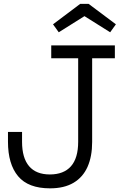

<svg xmlns="http://www.w3.org/2000/svg" viewBox="-20 -994 646 1023"><path d="M246.5 9.5Q130.5 9.5 76.5 -55Q22.5 -119.5 22.5 -238.5V-291H97.5V-238.5Q97.5 -152.5 135 -108.5Q172.5 -64.5 245.5 -64.5Q319.5 -64.5 358 -108Q396.5 -151.5 396.5 -238.5V-683.5H253V-752H592V-683.5H471V-237.5Q471 -160.5 446.5 -105.2Q422 -50 372 -20.2Q322 9.5 246.5 9.5ZM452 -973.5 597.5 -864.5 567 -822 430 -908 293 -822 262.5 -864.5 407.5 -973.5Z"/></svg>

Font: Hepta Slab ExtraLight
Style: Regular
Weight: 400
Version: Version 1.102